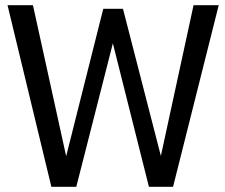

<svg xmlns="http://www.w3.org/2000/svg" viewBox="-20 -720 867 740"><path d="M647 0 823 -700H726L600 -119L454 -686H378L235 -118L107 -700H9L178 0H274L415 -553L554 0Z"/></svg>

Font: Cabin Condensed
Style: Regular
Weight: 400
Designer: Pablo Impallari
Foundry: Pablo Impallari. www.impallari.com Igino Marini. www.ikern.com
Version: Version 1.006